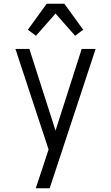

<svg xmlns="http://www.w3.org/2000/svg" viewBox="-20 -790 590 1020"><path d="M170 210Q180 179 190.5 148.5Q201 118 211 87L238 4L62 -530H136L275 -96L414 -530H488L244 210ZM379 -600 275 -718 171 -600 128 -632 228 -770H322L422 -632Z"/></svg>

Font: Lode Term
Style: Regular
Weight: 400
Monospace: yes
Designer: Belleve Invis
Foundry: Belleve Invis
Version: Version 29.2.0